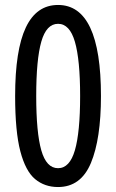

<svg xmlns="http://www.w3.org/2000/svg" viewBox="-20 -744 469 774"><path d="M387 -357Q387 -184 346.5 -87Q306 10 214 10Q160 10 121.5 -22Q83 -54 62 -134Q41 -214 41 -357Q41 -542 84 -633Q127 -724 214 -724Q387 -724 387 -357ZM126 -357Q126 -210 146.5 -138Q167 -66 214 -66Q261 -66 282 -138.5Q303 -211 303 -357Q303 -503 282 -575.5Q261 -648 214 -648Q167 -648 146.5 -576Q126 -504 126 -357Z"/></svg>

Font: Noto Sans Lao ExtraCondensed
Style: Regular
Weight: 400
Width: 2
Designer: Monotype Design Team
Foundry: Monotype Imaging Inc.
Version: Version 2.003; ttfautohint (v1.8.4.7-5d5b)